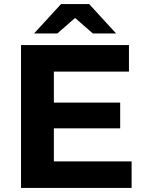

<svg xmlns="http://www.w3.org/2000/svg" viewBox="-20 -921 711 941"><path d="M625 -130V0H83V-700H612V-570H244V-418H569V-292H244V-130ZM435 -757 348 -833 261 -757H147L279 -901H417L549 -757Z"/></svg>

Font: Montserrat-Bold
Style: Bold
Weight: 700
Version: Version 7.200